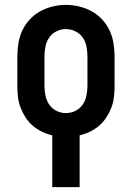

<svg xmlns="http://www.w3.org/2000/svg" viewBox="-20 -551 540 786"><path d="M194 215V3Q172 -2 151.5 -12Q131 -22 114 -36.5Q97 -51 84.5 -70.5Q72 -90 64 -111Q56 -132 53.5 -154.5Q51 -177 51 -200V-320Q51 -347 55.5 -374.5Q60 -402 71.5 -426.5Q83 -451 102 -471.5Q121 -492 145 -505Q169 -518 196 -524.5Q223 -531 250 -531Q277 -531 304 -524.5Q331 -518 355 -505Q379 -492 398 -471.5Q417 -451 428.5 -426.5Q440 -402 444.5 -374.5Q449 -347 449 -320V-200Q449 -177 446.5 -154.5Q444 -132 436 -111Q428 -90 415.5 -70.5Q403 -51 386 -36.5Q369 -22 348.5 -12Q328 -2 306 3V215ZM250 -88Q270 -88 288.5 -97Q307 -106 318.5 -123Q330 -140 334 -160Q338 -180 338 -200V-320Q338 -340 334 -360.5Q330 -381 318.5 -397.5Q307 -414 288 -423Q269 -432 249 -432Q229 -432 210.5 -422.5Q192 -413 181 -396.5Q170 -380 166 -360Q162 -340 162 -320V-200Q162 -180 166 -160Q170 -140 181.5 -123Q193 -106 211.5 -97Q230 -88 250 -88Z"/></svg>

Font: Zed Mono
Style: Bold
Weight: 700
Monospace: yes
Designer: Belleve Invis
Foundry: Belleve Invis
Version: Version 1.0.0; ttfautohint (v1.8.4)